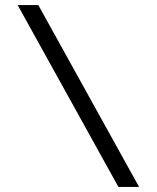

<svg xmlns="http://www.w3.org/2000/svg" viewBox="-20 -690 622 762"><path d="M450 52 50 -670H132L532 52Z"/></svg>

Font: Diplomata SC
Style: Regular
Weight: 400
Designer: Eduardo Rodriguez Tunni
Foundry: Eduardo Rodriguez Tunni
Version: Version 1.002; ttfautohint (v1.8.4.7-5d5b);gftools[0.9.23]